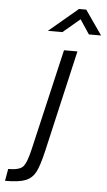

<svg xmlns="http://www.w3.org/2000/svg" viewBox="-64 -971 604 1082"><g transform="rotate(5 237.5 -430.5)"><path d="M350 -692 218 -118Q198 -32 179 4Q160 40 123 55Q86 70 7 70L19 2Q81 2 102 -19.5Q123 -41 142 -124L274 -692ZM174 -793 338 -931H379L475 -793H406L352 -874L256 -793Z"/></g></svg>

Font: TitilliumWebItalic
Style: Italic
Weight: 400
Italic angle: -13°
Version: Version 1.001;PS 57.000;hotconv 1.0.70;makeotf.lib2.5.55311